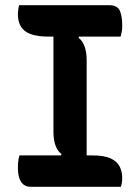

<svg xmlns="http://www.w3.org/2000/svg" viewBox="-20 -720 540 740"><path d="M314 -94H206L217 -126Q202 -137 194 -159Q186 -181 186 -211Q186 -259 186 -308.5Q186 -358 186 -407.5Q186 -457 186 -506.5Q186 -556 186 -606H294L283 -574Q298 -563 306 -541Q314 -519 314 -489Q314 -440 314 -391.5Q314 -343 314 -293Q314 -243 314 -193.5Q314 -144 314 -94ZM446 0H100Q86 0 76.5 -5Q67 -10 61 -19.5Q55 -29 52 -42Q49 -55 49 -72Q49 -82 49.5 -90.5Q50 -99 51.5 -107Q53 -115 55 -121H336Q382 -121 406.5 -109.5Q431 -98 441 -78.5Q451 -59 451 -35Q451 -29 450.5 -23Q450 -17 449 -11.5Q448 -6 446 0ZM54 -700H400Q433 -700 442 -678.5Q451 -657 451 -624Q451 -619 451 -613.5Q451 -608 450 -602Q449 -596 447.5 -590.5Q446 -585 445 -579H166Q106 -579 77.5 -599.5Q49 -620 49 -666Q49 -670 49.5 -675Q50 -680 50.5 -684.5Q51 -689 52 -693.5Q53 -698 54 -700Z"/></svg>

Font: Recursive Casual SemiBold
Style: Regular
Weight: 600
Version: Version 1.047